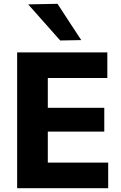

<svg xmlns="http://www.w3.org/2000/svg" viewBox="-20 -988 636 1008"><path d="M70 0V-713H543.5V-578.5H231V-422H527.5V-297H231V-134.5H548V0ZM296 -775.5Q255 -822 213.2 -869Q171.5 -916 128 -965L282 -968Q313.5 -920 344.2 -872.5Q375 -825 406.5 -777.5Z"/></svg>

Font: Commissioner
Style: Bold
Weight: 700
Designer: Kostas Bartsokas
Foundry: Kostas Bartsokas
Version: Version 1.000; ttfautohint (v1.8.3)